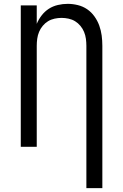

<svg xmlns="http://www.w3.org/2000/svg" viewBox="-20 -763 640 998"><path d="M429 215V-525Q429 -543 426.5 -561.5Q424 -580 417 -597Q410 -614 398 -628.5Q386 -643 370.5 -652.5Q355 -662 336.5 -666Q318 -670 300 -670Q282 -670 263.5 -666Q245 -662 229.5 -652.5Q214 -643 202 -628.5Q190 -614 183 -597Q176 -580 173.5 -561.5Q171 -543 171 -525V0H88V-735H171V-639Q181 -663 197 -683.5Q213 -704 234 -717.5Q255 -731 280.5 -737Q306 -743 332 -743Q358 -743 384.5 -736.5Q411 -730 433 -715Q455 -700 471 -677.5Q487 -655 496 -630Q505 -605 508.5 -578.5Q512 -552 512 -525V215Z"/></svg>

Font: Zed Mono Extended
Style: Regular
Weight: 400
Width: 7
Monospace: yes
Designer: Belleve Invis
Foundry: Belleve Invis
Version: Version 1.0.0; ttfautohint (v1.8.4)